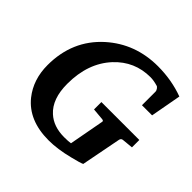

<svg xmlns="http://www.w3.org/2000/svg" viewBox="-175 -852 1031 1031"><g transform="rotate(45 340.5 -336.5)"><path d="M672 -278 610 -272Q597 -271 594 -257L550 -30Q536 -23 479 -9Q396 12 329 12Q177 12 100 -84Q39 -161 39 -270Q39 -458 170 -576Q292 -685 463 -685Q567 -685 659 -651L627 -476H550V-578Q550 -587 543.5 -596Q537 -605 531 -606Q500 -615 476 -615Q356 -615 274 -527Q185 -431 185 -274Q185 -159 246 -104Q295 -59 376 -59Q407 -59 425 -62L462 -262Q464 -271 451 -272L384 -278V-334H672Z"/></g></svg>

Font: Apparatus SIL
Style: Bold Italic
Weight: 700
Italic angle: -11°
Version: Version 1.0